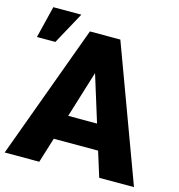

<svg xmlns="http://www.w3.org/2000/svg" viewBox="-115 -882 913 982"><g transform="rotate(15 341.5 -391.0)"><path d="M457.5 -132.8H222.7L181.6 0H-1.5L259.3 -710.9H420.4L683.1 0H499ZM263.7 -265.1H416.5L339.8 -511.7ZM46.4 -782.2H194.8L102.5 -613.3H4.9Z"/></g></svg>

Font: Roboto Black
Style: Regular
Weight: 900
Designer: Google
Version: Version 2.134; 2016